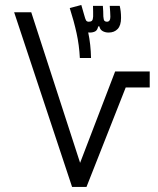

<svg xmlns="http://www.w3.org/2000/svg" viewBox="-20 -742 626 762"><path d="M266.1 0 36.1 -693.4H104L297.9 -95.7L437 -458.5H574.2V-395H479L323.2 0ZM296.9 -511.7Q294.4 -562.5 283.9 -610.4Q273.4 -658.2 256.8 -710L302.7 -722.2L314.5 -681.2Q318.4 -666.5 321.5 -661.1Q324.7 -655.8 332.5 -655.8Q340.8 -655.8 345 -659.9Q349.1 -664.1 349.6 -676.3Q349.6 -683.1 349.6 -694.8Q349.6 -706.5 349.1 -718.8H388.2Q389.2 -710 389.6 -697.3Q389.6 -684.1 390.1 -676.8Q391.1 -663.1 394.5 -659.4Q397.9 -655.8 404.3 -655.8Q418 -655.8 418 -675.3Q418 -684.1 417.2 -695.1Q416.5 -706.1 415.5 -718.8H455.1Q457.5 -709 459 -697Q460.4 -685.1 460.4 -670.9Q460.4 -641.1 447 -627Q433.6 -612.8 411.1 -612.8Q397.5 -612.8 387.2 -618.7Q377 -624.5 374.5 -637.2H369.6Q366.7 -622.1 357.7 -617.4Q348.6 -612.8 336.4 -612.8Q333 -612.8 330.1 -613.3Q340.3 -565.4 341.3 -511.7Z"/></svg>

Font: CaskaydiaMono NF Light
Style: Regular
Weight: 300
Designer: Aaron Bell
Foundry: Saja Typeworks
Version: Version 2111.001; ttfautohint (v1.8.4);Nerd Fonts 3.1.1